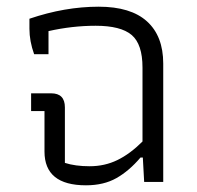

<svg xmlns="http://www.w3.org/2000/svg" viewBox="-20 -544 588 574"><path d="M113 -91V-212H73V-265H133Q174 -265 174 -223V-57Q205 -47 248 -47Q293 -47 331 -65.5Q369 -84 406 -121V-342Q406 -412 373.5 -439.5Q341 -467 266 -467Q196 -467 125 -451V-382H82Q68 -421 68 -458V-488Q174 -524 275 -524Q371 -524 419.5 -480Q468 -436 468 -354V0H411L407 -73H400Q366 -33 328 -11.5Q290 10 237 10Q113 10 113 -91Z"/></svg>

Font: Athiti
Style: Regular
Weight: 400
Designer: CadsonDemak Team
Foundry: CadsonDemak
Version: Version 1.033